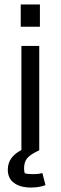

<svg xmlns="http://www.w3.org/2000/svg" viewBox="-20 -674 272 861"><path d="M159 -554H73V-654H159ZM184 156Q157 167 119 167Q71 167 43 146.5Q15 126 15 87Q15 30 76 -1V-468H156V0Q115 19 101.5 36Q88 53 88 81Q88 94 91 103Q104 107 129 107Q152 107 170 102Z"/></svg>

Font: Athiti Medium
Style: Regular
Weight: 500
Designer: CadsonDemak Team
Foundry: CadsonDemak
Version: Version 1.033